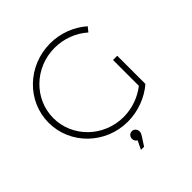

<svg xmlns="http://www.w3.org/2000/svg" viewBox="-231 -867 1219 1219"><g transform="rotate(-45 379.0 -257.0)"><path d="M617 -111C560 -66 486 -39 409 -39C232 -39 88 -178 88 -350C88 -521 232 -660 409 -660C493 -660 572 -629 630 -577L655 -608C590 -665 503 -700 409 -700C209 -700 46 -544 46 -350C46 -156 208 1 407 1C500 1 590 -34 655 -90V-343H617ZM382 61C363 61 348 76 348 96C348 110 355 122 367 128L339 186H367L404 129C411 118 416 109 416 97C416 76 400 61 382 61Z"/></g></svg>

Font: Montserrat ExtraLight
Style: Regular
Weight: 250
Designer: Julieta Ulanovsky
Foundry: Julieta Ulanovsky
Version: Version 4.000